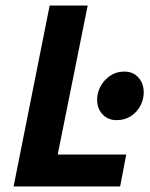

<svg xmlns="http://www.w3.org/2000/svg" viewBox="-20 -672 540 692"><path d="M29 0 159 -652H296L188 -115H435L413 0ZM400 -239Q369 -239 349.5 -260Q330 -281 330 -313Q330 -338 342.5 -361Q355 -384 377 -399Q399 -414 428 -414Q460 -414 479 -392.5Q498 -371 498 -339Q498 -314 486 -291Q474 -268 452 -253.5Q430 -239 400 -239Z"/></svg>

Font: Source Sans 3 ExtraLight
Style: Bold Italic
Weight: 700
Italic angle: -11°
Version: Version 3.052;hotconv 1.1.0;makeotfexe 2.6.0